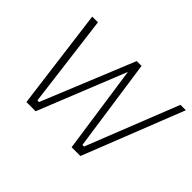

<svg xmlns="http://www.w3.org/2000/svg" viewBox="-106 -722 928 928"><g transform="rotate(45 357.5 -258.5)"><path d="M141 0 74 -517H113L173 -43H184L378 -517H411L479 -45H490L677 -517H714L510 0H450L385 -450L204 0Z"/></g></svg>

Font: Public Sans Thin Thin
Style: Italic
Weight: 250
Italic angle: -8°
Version: Version 2.001